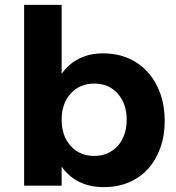

<svg xmlns="http://www.w3.org/2000/svg" viewBox="-20 -762 723 788"><path d="M403 -543Q460 -543 506.5 -523Q553 -503 586 -466.5Q619 -430 637.5 -379Q656 -328 656 -266Q656 -205 638 -155Q620 -105 587.5 -69Q555 -33 509 -13.5Q463 6 406 6Q349 6 305.5 -15.5Q262 -37 233 -78V0H79V-742H233V-459Q262 -500 305 -521.5Q348 -543 403 -543ZM367 -122Q397 -122 421.5 -133Q446 -144 463.5 -163.5Q481 -183 490.5 -210.5Q500 -238 500 -271Q500 -336 463.5 -377.5Q427 -419 367 -419Q307 -419 270 -378Q233 -337 233 -271Q233 -204 270 -163Q307 -122 367 -122Z"/></svg>

Font: Montserrat Semi Bold
Style: Regular
Weight: 600
Designer: Julieta Ulanovsky
Foundry: Julieta Ulanovsky
Version: Version 3.001 September 28, 2015